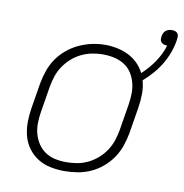

<svg xmlns="http://www.w3.org/2000/svg" viewBox="-76 -722 769 802"><g transform="rotate(10 309.0 -321.0)"><path d="M248 8Q218 8 189 2Q160 -4 136 -19Q112 -34 95 -57Q78 -80 70.5 -107.5Q63 -135 63 -165.5Q63 -196 68 -226L86 -336Q91 -363 100.5 -390.5Q110 -418 126.5 -442Q143 -466 166.5 -485.5Q190 -505 216.5 -517Q243 -529 270.5 -535Q298 -541 327 -541Q352 -541 378 -535.5Q404 -530 426 -519Q448 -508 465.5 -490.5Q483 -473 494 -451Q524 -478 547 -512Q570 -546 581 -583Q580 -583 579.5 -583Q579 -583 578 -583Q571 -583 565 -585.5Q559 -588 555 -592.5Q551 -597 550.5 -603.5Q550 -610 551 -617Q552 -623 555 -630Q558 -637 563.5 -641.5Q569 -646 576 -648Q583 -650 590 -650Q597 -650 603.5 -648Q610 -646 614 -640.5Q618 -635 618 -628Q618 -621 617 -614Q613 -587 603.5 -560.5Q594 -534 579.5 -509.5Q565 -485 546 -463Q527 -441 505 -422Q513 -394 512.5 -364Q512 -334 507 -304L489 -194Q484 -167 474.5 -139.5Q465 -112 448.5 -88Q432 -64 409 -44.5Q386 -25 359 -13Q332 -1 304 3.5Q276 8 248 8ZM249 -30Q249 -30 249 -30Q249 -30 249 -30Q273 -30 296 -34Q319 -38 341 -48.5Q363 -59 382 -75.5Q401 -92 414.5 -112.5Q428 -133 435.5 -155.5Q443 -178 447 -201L465 -311Q469 -335 469.5 -359Q470 -383 464 -405.5Q458 -428 445.5 -447Q433 -466 413.5 -478Q394 -490 371 -495Q348 -500 323 -500Q300 -500 277.5 -495.5Q255 -491 233 -480.5Q211 -470 192.5 -453.5Q174 -437 160.5 -417Q147 -397 139.5 -374.5Q132 -352 128 -329L110 -219Q106 -195 105.5 -171Q105 -147 111 -125Q117 -103 129.5 -84Q142 -65 160.5 -52.5Q179 -40 202 -35Q225 -30 249 -30Z"/></g></svg>

Font: Iosevka Curly XLtEx
Style: Italic
Weight: 200
Width: 7
Italic angle: -9°
Monospace: yes
Designer: Belleve Invis
Foundry: Belleve Invis
Version: Version 11.1.0; ttfautohint (v1.8.3)